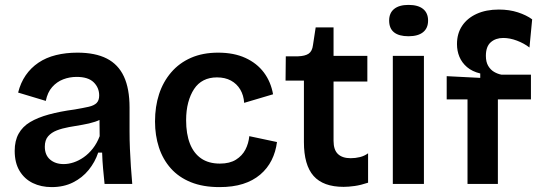

<svg xmlns="http://www.w3.org/2000/svg" viewBox="-20 -751 2206 784"><path d="M191 13Q148 13 114 -3.5Q80 -20 60 -53Q40 -86 40 -135Q40 -176 56 -205Q72 -234 103 -252.5Q134 -271 179.5 -283.5Q225 -296 285 -304Q320 -310 342 -315Q364 -320 374.5 -330.5Q385 -341 385 -361Q385 -393 362.5 -415Q340 -437 293 -437Q264 -437 238 -427Q212 -417 193 -395.5Q174 -374 167 -339L54 -373Q64 -413 85 -443.5Q106 -474 137 -495Q168 -516 208.5 -526Q249 -536 296 -536Q369 -536 416 -512Q463 -488 486 -438.5Q509 -389 509 -312V-214Q509 -180 510.5 -143.5Q512 -107 514.5 -70.5Q517 -34 520 0H407Q404 -29 401 -61.5Q398 -94 397 -128H381Q368 -89 342 -57Q316 -25 278 -6Q240 13 191 13ZM240 -81Q260 -81 281 -88Q302 -95 322 -109Q342 -123 359 -144.5Q376 -166 387 -195L386 -280L410 -276Q393 -262 368.5 -254Q344 -246 316.5 -241.5Q289 -237 261.5 -232Q234 -227 212 -218.5Q190 -210 176.5 -194.5Q163 -179 163 -152Q163 -118 184.5 -99.5Q206 -81 240 -81Z M876 13Q809 13 759.5 -7Q710 -27 677.5 -63.5Q645 -100 629 -149Q613 -198 613 -255Q613 -316 629.5 -366.5Q646 -417 679 -455.5Q712 -494 760 -515Q808 -536 871 -536Q935 -536 982 -514.5Q1029 -493 1057.5 -455Q1086 -417 1095 -366L977 -331Q975 -362 961 -385.5Q947 -409 923 -422Q899 -435 866 -435Q835 -435 811.5 -423Q788 -411 772.5 -387.5Q757 -364 748.5 -332Q740 -300 740 -260Q740 -204 755.5 -164.5Q771 -125 801.5 -104Q832 -83 878 -83Q918 -83 943.5 -99Q969 -115 982 -140Q995 -165 998 -195L1111 -171Q1106 -131 1089 -97Q1072 -63 1042.5 -38Q1013 -13 972 0Q931 13 876 13Z M1383 12Q1300 12 1260.5 -32.5Q1221 -77 1221 -171V-422H1146L1147 -521H1196Q1226 -522 1240.5 -532Q1255 -542 1258 -567L1269 -639H1342V-523H1480V-418H1342V-176Q1342 -139 1360 -122Q1378 -105 1412 -105Q1431 -105 1449.5 -109.5Q1468 -114 1483 -125V-5Q1453 5 1428 8.5Q1403 12 1383 12Z M1584 0V-523H1711V0ZM1648 -603Q1609 -603 1589 -619Q1569 -635 1569 -667Q1569 -698 1589.5 -714.5Q1610 -731 1648 -731Q1687 -731 1707.5 -714.5Q1728 -698 1728 -667Q1728 -636 1707.5 -619.5Q1687 -603 1648 -603Z M1889 0V-345H1804V-440L1941 -433V-451Q1908 -459 1887 -477Q1866 -495 1856 -519Q1846 -543 1846 -571Q1846 -614 1867 -645.5Q1888 -677 1926.5 -694.5Q1965 -712 2017 -712Q2060 -712 2095 -700.5Q2130 -689 2153 -672L2142 -557Q2120 -574 2091 -585Q2062 -596 2035 -596Q2004 -596 1984 -578.5Q1964 -561 1964 -523Q1964 -498 1973.5 -482Q1983 -466 1997.5 -457.5Q2012 -449 2028 -446H2148V-345H2013V0Z"/></svg>

Font: Bricolage Grotesque 20pt SemiBold
Style: Regular
Weight: 600
Version: Version 1.001;gftools[0.9.33.dev8+g029e19f]